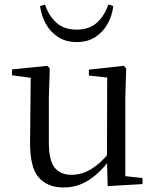

<svg xmlns="http://www.w3.org/2000/svg" viewBox="-20 -814 693 849"><path d="M261 15Q190 15 151 -29.5Q112 -74 113 -186L116 -484L138 -467L33 -481V-507L190 -523L200 -511L196 -380V-185Q196 -105 221.5 -73Q247 -41 296 -41Q343 -41 386 -68Q429 -95 465 -142L488 -103H462Q423 -51 373 -18Q323 15 261 15ZM456 9 453 -114V-116L454 -471L373 -480V-506L528 -523L538 -511L534 -380V-35L610 -27V0ZM157 -787 179 -794Q195 -745 229 -714Q263 -683 319 -683Q376 -683 409.5 -714.5Q443 -746 459 -794L481 -787Q476 -745 456 -709Q436 -673 402 -650.5Q368 -628 319 -628Q271 -628 236.5 -650.5Q202 -673 182.5 -709Q163 -745 157 -787Z"/></svg>

Font: Noto Serif TC
Style: Regular
Weight: 400
Designer: Ryoko NISHIZUKA  (kana & ideographs); Frank Grießhammer (Latin, Greek & Cyrillic); Wenlong ZHANG  (bopomofo); Sandoll Co
Foundry: Adobe
Version: Version 2.003-H1;hotconv 1.1.1;makeotfexe 2.6.0